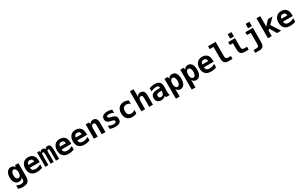

<svg xmlns="http://www.w3.org/2000/svg" viewBox="452 -3449 9933 6328"><g transform="rotate(-30 5418.5 -285.5)"><path d="M282.2 207Q260.7 207 238.5 205.6Q216.3 204.1 194.3 200.7Q150.4 194.3 105 180.2V48.8Q125.5 60.1 146.5 68.4Q167.5 76.7 187.5 82Q208.5 87.4 230 90.1Q251.5 92.8 271.5 92.8Q304.7 92.8 326.9 85.7Q349.1 78.6 363.3 64.5Q392.1 35.6 392.1 -24.9V-84Q370.6 -44.9 336.4 -25.9Q301.8 -6.8 252.4 -6.8Q157.7 -6.8 103 -80.1Q75.2 -116.7 61.5 -166.3Q47.9 -215.8 47.9 -279.8Q47.9 -408.2 103 -484.9Q130.9 -522.9 167.5 -542Q204.1 -561 250 -561Q297.9 -561 334.5 -539.1Q371.1 -517.1 392.1 -477.1L406.2 -546.9H535.2V-41Q535.2 90.3 476.1 148.9Q416.5 207 282.2 207ZM291 -120.1Q336.4 -120.1 364.3 -164.6Q377.9 -186.5 385 -215.1Q392.1 -243.7 392.1 -281.7Q392.1 -317.9 385.3 -347.4Q378.4 -377 364.3 -399.9Q336.4 -443.8 291 -443.8Q246.1 -443.8 218.8 -399.9Q190.9 -356 190.9 -282.2Q190.9 -208 218.8 -164.1Q246.1 -120.1 291 -120.1Z M926.8 14.2Q855.5 14.2 803.5 -4.2Q751.5 -22.5 714.8 -59.6Q642.1 -133.8 642.1 -270.5Q642.1 -338.9 659.4 -391.1Q676.8 -443.4 711.9 -482.4Q781.2 -560.1 903.3 -560.1Q960.9 -560.1 1008.8 -542.7Q1056.6 -525.4 1091.3 -488.3Q1126 -451.2 1142.1 -399.7Q1158.2 -348.1 1158.2 -285.2V-227.1H787.6Q788.6 -162.1 825.7 -130.9Q863.3 -99.1 937.5 -99.1Q986.8 -99.1 1035.2 -113.3Q1057.6 -120.1 1082.5 -130.9Q1107.4 -141.6 1135.3 -158.2V-26.9Q1085.4 -6.3 1033.7 3.9Q1007.3 9.3 980.2 11.7Q953.1 14.2 926.8 14.2ZM1014.2 -334.5Q1013.2 -391.6 985.4 -420.4Q972.2 -434.1 951.4 -441.7Q930.7 -449.2 903.3 -449.2Q853 -449.2 823.7 -419.4Q794.4 -389.2 789.1 -334Z M1244.1 -546.9H1334L1348.1 -490.2Q1360.8 -522.9 1387.2 -541.5Q1399.4 -549.8 1414.8 -554.9Q1430.2 -560.1 1447.8 -560.1Q1481 -560.1 1507.8 -540.5Q1535.2 -520.5 1541 -492.2Q1557.1 -526.4 1582 -543.5Q1606.4 -560.1 1644.5 -560.1Q1680.2 -560.1 1704.3 -547.4Q1728.5 -534.7 1741.2 -511.2Q1755.4 -485.4 1761.7 -434.8Q1768.1 -384.3 1768.1 -308.1V0H1650.9V-351.1Q1650.9 -383.3 1648.7 -402.3Q1646.5 -421.4 1641.6 -432.1Q1632.3 -453.1 1607.9 -453.1Q1593.8 -453.1 1585.9 -447.3Q1578.1 -441.4 1573.7 -431.6Q1568.8 -421.4 1566.4 -401.6Q1564 -381.8 1564 -351.1V0H1448.2V-351.1Q1448.2 -410.2 1438.5 -432.1Q1429.2 -453.1 1404.3 -453.1Q1379.9 -453.1 1370.6 -432.6Q1361.3 -412.6 1361.3 -351.1V0H1244.1Z M2130.9 14.2Q2059.6 14.2 2007.6 -4.2Q1955.6 -22.5 1918.9 -59.6Q1846.2 -133.8 1846.2 -270.5Q1846.2 -338.9 1863.5 -391.1Q1880.9 -443.4 1916 -482.4Q1985.4 -560.1 2107.4 -560.1Q2165 -560.1 2212.9 -542.7Q2260.7 -525.4 2295.4 -488.3Q2330.1 -451.2 2346.2 -399.7Q2362.3 -348.1 2362.3 -285.2V-227.1H1991.7Q1992.7 -162.1 2029.8 -130.9Q2067.4 -99.1 2141.6 -99.1Q2190.9 -99.1 2239.3 -113.3Q2261.7 -120.1 2286.6 -130.9Q2311.5 -141.6 2339.4 -158.2V-26.9Q2289.6 -6.3 2237.8 3.9Q2211.4 9.3 2184.3 11.7Q2157.2 14.2 2130.9 14.2ZM2218.3 -334.5Q2217.3 -391.6 2189.5 -420.4Q2176.3 -434.1 2155.5 -441.7Q2134.8 -449.2 2107.4 -449.2Q2057.1 -449.2 2027.8 -419.4Q1998.5 -389.2 1993.2 -334Z M2732.9 14.2Q2661.6 14.2 2609.6 -4.2Q2557.6 -22.5 2521 -59.6Q2448.2 -133.8 2448.2 -270.5Q2448.2 -338.9 2465.6 -391.1Q2482.9 -443.4 2518.1 -482.4Q2587.4 -560.1 2709.5 -560.1Q2767.1 -560.1 2814.9 -542.7Q2862.8 -525.4 2897.5 -488.3Q2932.1 -451.2 2948.2 -399.7Q2964.4 -348.1 2964.4 -285.2V-227.1H2593.8Q2594.7 -162.1 2631.8 -130.9Q2669.4 -99.1 2743.7 -99.1Q2793 -99.1 2841.3 -113.3Q2863.8 -120.1 2888.7 -130.9Q2913.6 -141.6 2941.4 -158.2V-26.9Q2891.6 -6.3 2839.8 3.9Q2813.5 9.3 2786.4 11.7Q2759.3 14.2 2732.9 14.2ZM2820.3 -334.5Q2819.3 -391.6 2791.5 -420.4Q2778.3 -434.1 2757.6 -441.7Q2736.8 -449.2 2709.5 -449.2Q2659.2 -449.2 2629.9 -419.4Q2600.6 -389.2 2595.2 -334Z M3094.2 -546.9H3222.2L3236.3 -464.8Q3252 -510.3 3288.1 -535.2Q3324.7 -560.1 3377 -560.1Q3454.1 -560.1 3493.7 -508.8Q3533.2 -456.5 3533.2 -355V0H3391.1V-333Q3391.1 -393.1 3374.5 -418.5Q3366.2 -431.2 3352.3 -437.5Q3338.4 -443.8 3320.8 -443.8Q3299.8 -443.8 3284.9 -435.1Q3270 -426.3 3258.8 -409.2Q3248 -392.6 3242.2 -369.6Q3236.3 -346.7 3236.3 -313V0H3094.2Z M3913.1 14.2Q3888.2 14.2 3861.6 12Q3835 9.8 3810.1 5.9Q3785.2 2 3758.5 -4.9Q3731.9 -11.7 3705.1 -20V-145Q3752.9 -117.7 3801.8 -104Q3826.7 -97.2 3849.9 -93.5Q3873 -89.8 3897.9 -89.8Q3946.3 -89.8 3972.7 -104.5Q3985.4 -111.8 3991.9 -122.3Q3998.5 -132.8 3998.5 -149.9Q3998.5 -161.1 3994.9 -170.4Q3991.2 -179.7 3979.5 -188.5Q3967.8 -197.3 3947 -205.1Q3926.3 -212.9 3893.1 -220.2L3853.5 -229Q3771.5 -247.6 3733.9 -287.1Q3696.3 -327.1 3696.3 -392.1Q3696.3 -472.2 3753.4 -516.1Q3810.5 -560.1 3914.6 -560.1Q3938 -560.1 3962.4 -558.1Q3986.8 -556.2 4006.8 -552.7Q4026.9 -549.3 4051.3 -543.2Q4075.7 -537.1 4096.2 -529.8V-404.8Q4076.2 -417.5 4054.9 -427.5Q4033.7 -437.5 4014.2 -443.4Q3994.6 -449.2 3972.4 -452.6Q3950.2 -456.1 3926.3 -456.1Q3904.3 -456.1 3886.7 -452.9Q3869.1 -449.7 3856.4 -442.4Q3843.8 -435.5 3837.6 -425Q3831.5 -414.6 3831.5 -403.3Q3831.5 -381.3 3856.4 -365.7Q3881.3 -350.1 3936 -337.4L3941.4 -335.9L3982.4 -326.2Q4021 -316.9 4049.8 -302.2Q4078.6 -287.6 4097.2 -266.6Q4115.7 -245.6 4124.5 -217Q4133.3 -188.5 4133.3 -154.8Q4133.3 -70.3 4078.1 -28.3Q4050.3 -6.8 4008.5 3.7Q3966.8 14.2 3913.1 14.2Z M4557.1 14.2Q4428.7 14.2 4357.9 -62Q4286.6 -138.7 4286.6 -272.9Q4286.6 -407.7 4358.4 -484.9Q4430.2 -561 4555.7 -561Q4600.6 -561 4641.6 -550.8Q4682.1 -540.5 4722.7 -519V-388.2Q4707 -401.9 4689.2 -412.4Q4671.4 -422.9 4654.3 -429.7Q4637.2 -436.5 4617.2 -440.2Q4597.2 -443.8 4576.2 -443.8Q4539.6 -443.8 4513.4 -432.4Q4487.3 -420.9 4469.2 -399.4Q4431.6 -354.5 4431.6 -272.9Q4431.6 -191.4 4469.2 -147Q4506.3 -103 4576.7 -103Q4617.7 -103 4654.3 -117.2Q4669.9 -123 4687.7 -133.3Q4705.6 -143.6 4722.7 -159.2V-27.8Q4703.1 -16.6 4684.3 -9.3Q4665.5 -2 4645 3.4Q4624.5 8.8 4603.5 11.5Q4582.5 14.2 4557.1 14.2Z M4900.4 -759.8H5042.5V-464.8Q5058.1 -510.3 5094.2 -535.2Q5130.9 -560.1 5183.1 -560.1Q5260.3 -560.1 5299.8 -508.8Q5339.4 -456.5 5339.4 -355V0H5197.3V-333Q5197.3 -392.1 5180.7 -417.5Q5172.4 -430.2 5158.4 -436.5Q5144.5 -442.9 5126.5 -442.9Q5086.4 -442.9 5064.5 -408.7Q5042.5 -374 5042.5 -313V0H4900.4Z M5659.7 14.2Q5615.2 14.2 5579.3 2Q5543.5 -10.3 5517.1 -35.2Q5464.8 -84.5 5464.8 -172.9Q5464.8 -219.7 5479.7 -255.4Q5494.6 -291 5526.9 -314.5Q5588.9 -359.9 5718.8 -359.9H5817.9V-383.8Q5817.9 -401.9 5811.3 -415Q5804.7 -428.2 5793 -436.5Q5780.3 -445.8 5761 -450Q5741.7 -454.1 5716.3 -454.1Q5692.9 -454.1 5668.2 -450.9Q5643.6 -447.8 5619.6 -441.4Q5596.2 -435.1 5570.8 -424.6Q5545.4 -414.1 5519 -399.9V-522Q5539.6 -530.3 5565.2 -538.3Q5590.8 -546.4 5615.2 -550.8Q5635.3 -554.7 5664.1 -557.6Q5692.9 -560.5 5725.1 -560.5Q5759.3 -560.5 5786.9 -556.6Q5814.5 -552.7 5836.7 -545.4Q5858.9 -538.1 5875.7 -527.8Q5892.6 -517.6 5905.3 -505.4Q5918.5 -492.2 5928.7 -475.1Q5939 -458 5946 -434.8Q5953.1 -411.6 5956.5 -382.1Q5960 -352.5 5960 -314.5Q5960 -305.2 5959.7 -290Q5959.5 -274.9 5959.2 -256.8Q5959 -238.8 5958.7 -219.5Q5958.5 -200.2 5958.3 -183.1Q5958 -166 5957.8 -152.8Q5957.5 -139.6 5957.5 -133.8Q5957.5 -123.5 5957.8 -113.3Q5958 -103 5958.5 -96.2Q5959.5 -86.4 5960.2 -76.9Q5960.9 -67.4 5961.9 -61Q5963.4 -51.3 5965.3 -42.2Q5967.3 -33.2 5968.8 -28.3Q5971.2 -21 5974.9 -13.2Q5978.5 -5.4 5982.4 0H5840.8Q5836.4 -7.3 5832.8 -15.1Q5829.1 -22.9 5827.1 -28.3Q5825.7 -33.2 5823.7 -42.2Q5821.8 -51.3 5820.8 -61Q5793.9 -25.4 5751.5 -5.4Q5731 4.4 5709.2 9.3Q5687.5 14.2 5659.7 14.2ZM5699.7 -85Q5727.1 -85 5749 -95.5Q5771 -106 5786.6 -127.9Q5817.9 -169.9 5817.9 -247.1V-256.8H5760.7Q5680.2 -256.8 5648.9 -236.3Q5617.2 -215.8 5617.2 -167Q5617.2 -147 5622.6 -132.6Q5627.9 -118.2 5639.2 -106.9Q5661.1 -85 5699.7 -85Z M6093.8 -546.9H6222.2L6236.3 -464.8Q6258.8 -512.2 6295.4 -536.1Q6331.5 -560.1 6381.8 -560.1Q6427.7 -560.1 6464.1 -541.5Q6500.5 -522.9 6526.9 -485.4Q6553.2 -447.3 6565.9 -393.3Q6578.6 -339.4 6578.6 -272.5Q6578.6 -201.2 6564.9 -148.2Q6551.3 -95.2 6526.4 -60.1Q6499.5 -22 6461.7 -3.9Q6423.8 14.2 6379.4 14.2Q6356.4 14.2 6336.2 9Q6315.9 3.9 6297.4 -8.8Q6281.7 -19 6265.4 -36.4Q6249 -53.7 6236.3 -77.1V208H6093.8ZM6336.4 -105Q6382.8 -105 6409.2 -149.9Q6435.5 -194.3 6435.5 -273.9Q6435.5 -353 6409.2 -397.9Q6382.8 -442.9 6336.4 -442.9Q6290.5 -442.9 6263.2 -397.9Q6236.3 -353.5 6236.3 -273.9Q6236.3 -194.3 6263.2 -149.9Q6290.5 -105 6336.4 -105Z M6695.8 -546.9H6824.2L6838.4 -464.8Q6860.8 -512.2 6897.5 -536.1Q6933.6 -560.1 6983.9 -560.1Q7029.8 -560.1 7066.2 -541.5Q7102.5 -522.9 7128.9 -485.4Q7155.3 -447.3 7168 -393.3Q7180.7 -339.4 7180.7 -272.5Q7180.7 -201.2 7167 -148.2Q7153.3 -95.2 7128.4 -60.1Q7101.6 -22 7063.7 -3.9Q7025.9 14.2 6981.4 14.2Q6958.5 14.2 6938.2 9Q6918 3.9 6899.4 -8.8Q6883.8 -19 6867.4 -36.4Q6851.1 -53.7 6838.4 -77.1V208H6695.8ZM6938.5 -105Q6984.9 -105 7011.2 -149.9Q7037.6 -194.3 7037.6 -273.9Q7037.6 -353 7011.2 -397.9Q6984.9 -442.9 6938.5 -442.9Q6892.6 -442.9 6865.2 -397.9Q6838.4 -353.5 6838.4 -273.9Q6838.4 -194.3 6865.2 -149.9Q6892.6 -105 6938.5 -105Z M7549.3 14.2Q7478 14.2 7426 -4.2Q7374 -22.5 7337.4 -59.6Q7264.6 -133.8 7264.6 -270.5Q7264.6 -338.9 7282 -391.1Q7299.3 -443.4 7334.5 -482.4Q7403.8 -560.1 7525.9 -560.1Q7583.5 -560.1 7631.3 -542.7Q7679.2 -525.4 7713.9 -488.3Q7748.5 -451.2 7764.6 -399.7Q7780.8 -348.1 7780.8 -285.2V-227.1H7410.2Q7411.1 -162.1 7448.2 -130.9Q7485.8 -99.1 7560.1 -99.1Q7609.4 -99.1 7657.7 -113.3Q7680.2 -120.1 7705.1 -130.9Q7730 -141.6 7757.8 -158.2V-26.9Q7708 -6.3 7656.2 3.9Q7629.9 9.3 7602.8 11.7Q7575.7 14.2 7549.3 14.2ZM7636.7 -334.5Q7635.7 -391.6 7607.9 -420.4Q7594.7 -434.1 7574 -441.7Q7553.2 -449.2 7525.9 -449.2Q7475.6 -449.2 7446.3 -419.4Q7417 -389.2 7411.6 -334Z M8211.4 3.9Q8109.4 3.9 8064.9 -48.8Q8020.5 -101.1 8020.5 -224.1V-649.9H7875.5V-759.8H8163.6V-224.1Q8163.6 -160.2 8183.6 -132.8Q8203.1 -106 8251.5 -106H8365.7V3.9H8211.4Z M8648.9 -611.8Q8634.3 -611.8 8634.3 -626.5V-764.2Q8634.3 -778.8 8648.9 -778.8H8762.7Q8777.3 -778.8 8777.3 -764.2V-626.5Q8777.3 -611.8 8762.7 -611.8ZM8825.2 5.9Q8723.1 5.9 8678.7 -46.9Q8634.3 -99.1 8634.3 -222.2V-437H8518.6V-546.9H8777.3V-222.2Q8777.3 -158.2 8797.4 -130.9Q8816.9 -104 8865.2 -104H8979.5V5.9Z M9330.6 -611.8Q9315.9 -611.8 9315.9 -626.5V-764.2Q9315.9 -778.8 9330.6 -778.8H9444.3Q9459 -778.8 9459 -764.2V-626.5Q9459 -611.8 9444.3 -611.8ZM9113.8 97.2H9228Q9276.4 97.2 9295.9 70.3Q9315.9 43 9315.9 -21V-437H9170.9V-546.9H9459V-21Q9459 102.1 9415 154.8Q9393.6 180.2 9356.9 193.6Q9320.3 207 9268.1 207H9113.8Z M9717.8 -759.8H9860.8V-360.8L10032.7 -546.9H10206.1L9999 -342.8L10217.8 0H10059.6L9909.7 -255.9L9860.8 -209V0H9717.8Z M10559.6 14.2Q10488.3 14.2 10436.3 -4.2Q10384.3 -22.5 10347.7 -59.6Q10274.9 -133.8 10274.9 -270.5Q10274.9 -338.9 10292.2 -391.1Q10309.6 -443.4 10344.7 -482.4Q10414.1 -560.1 10536.1 -560.1Q10593.8 -560.1 10641.6 -542.7Q10689.5 -525.4 10724.1 -488.3Q10758.8 -451.2 10774.9 -399.7Q10791 -348.1 10791 -285.2V-227.1H10420.4Q10421.4 -162.1 10458.5 -130.9Q10496.1 -99.1 10570.3 -99.1Q10619.6 -99.1 10668 -113.3Q10690.4 -120.1 10715.3 -130.9Q10740.2 -141.6 10768.1 -158.2V-26.9Q10718.3 -6.3 10666.5 3.9Q10640.1 9.3 10613 11.7Q10585.9 14.2 10559.6 14.2ZM10647 -334.5Q10646 -391.6 10618.2 -420.4Q10605 -434.1 10584.2 -441.7Q10563.5 -449.2 10536.1 -449.2Q10485.8 -449.2 10456.5 -419.4Q10427.2 -389.2 10421.9 -334Z"/></g></svg>

Font: Hack
Style: Bold
Weight: 700
Monospace: yes
Designer: Christopher Simpkins
Foundry: Christopher Simpkins
Version: Version 2.017